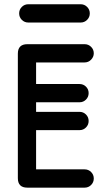

<svg xmlns="http://www.w3.org/2000/svg" viewBox="-20 -862 499 882"><path d="M368.8 -84Q386.2 -84 398.5 -71.8Q410.8 -59.5 410.8 -42Q410.8 -24.5 398.5 -12.2Q386.2 0 368.8 0H105.5Q62 0 62 -43.5V-615.5Q62 -659 105.5 -659H368.8Q386.2 -659 398.5 -646.8Q410.8 -634.5 410.8 -617.2Q410.8 -600.5 398.5 -587.9Q386.2 -575.2 368.8 -575.2H145.8V-84ZM345.5 -348.2Q362.8 -348.2 375 -336Q387.2 -323.8 387.2 -306.2Q387.2 -288.8 375 -276.5Q362.8 -264.2 345.5 -264.2H104Q86.5 -264.2 74.2 -276.5Q62 -288.8 62 -306.2Q62 -323.8 74.2 -336Q86.5 -348.2 104 -348.2ZM345.5 -476Q362.8 -476 375 -463.9Q387.2 -451.8 387.2 -434.2Q387.2 -416.8 375 -404.5Q362.8 -392.2 345.5 -392.2H104Q86.5 -392.2 74.2 -404.5Q62 -416.8 62 -434.2Q62 -451.8 74.2 -463.9Q86.5 -476 104 -476ZM350.5 -842.5Q368 -842.5 380.2 -830.2Q392.5 -818 392.5 -800.5Q392.5 -783 380.2 -770.8Q368 -758.5 350.5 -758.5H110Q92.5 -758.5 80.2 -770.8Q68 -783 68 -800.5Q68 -818 80.2 -830.2Q92.5 -842.5 110 -842.5Z"/></svg>

Font: Libertine-Super Thin
Style: Regular
Weight: 100
Designer: Bastien Sozeau
Foundry: NBR — Bastien Sozeau
Version: Version 2.003;gftools[0.9.33]